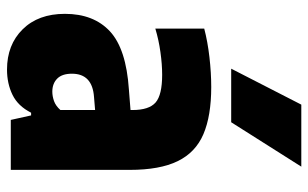

<svg xmlns="http://www.w3.org/2000/svg" viewBox="-182 -666 858 534"><g transform="rotate(90 247.0 -399.0)"><path d="M173.5 10.5Q104.5 10.5 61.5 -33Q18.5 -76.5 18.5 -150.5Q18.5 -230.5 67.2 -275.8Q116 -321 229 -328.5L286 -333V-338.5Q286 -384.5 265 -402.8Q244 -421 188 -421Q159 -421 125 -416.2Q91 -411.5 59.5 -402V-538Q95.5 -547.5 139 -552.5Q182.5 -557.5 222 -557.5Q302 -557.5 353 -535.8Q404 -514 428.2 -464.2Q452.5 -414.5 452.5 -330.5V0H313.5L301 -56.5H293.5Q275 -20 243.8 -4.8Q212.5 10.5 173.5 10.5ZM185 -170Q185 -142.5 198.8 -129Q212.5 -115.5 235 -115.5Q247.5 -115.5 261 -120.2Q274.5 -125 286 -138V-234.5L250 -231.5Q185 -227 185 -170ZM171 -613 271 -808H443.5L320 -613Z"/></g></svg>

Font: Encode Sans Cnd XBd
Style: Regular
Weight: 800
Width: 3
Designer: Multiple Designers
Foundry: Impallari Type
Version: Version 3.002; ttfautohint (v1.8.3) -l 8 -r 50 -G 200 -x 14 